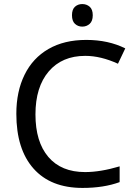

<svg xmlns="http://www.w3.org/2000/svg" viewBox="-20 -922 672 952"><path d="M61 -357.9Q61 -468.3 101.8 -551.3Q142.6 -634.3 220.5 -679.2Q298.3 -724.1 407.7 -724.1Q517.1 -724.1 601.1 -682.1L564.9 -606Q479.5 -645 402.8 -645Q287.6 -645 221.7 -567.9Q155.8 -490.7 155.8 -354.7Q155.8 -218.8 219.7 -143.8Q283.7 -68.8 401.9 -68.8Q478 -68.8 573.2 -97.2V-19Q494.6 9.8 389.2 9.8Q231.4 9.8 146.2 -86.2Q61 -182.1 61 -357.9ZM351.8 -803.7Q336.9 -817.4 336.9 -846.4Q336.9 -875.5 351.8 -888.7Q366.7 -901.9 387.9 -901.9Q409.2 -901.9 424.6 -888.7Q439.9 -875.5 439.9 -846.4Q439.9 -817.4 424.6 -803.7Q409.2 -790 387.9 -790Q366.7 -790 351.8 -803.7Z"/></svg>

Font: NotoSans
Style: Regular
Weight: 400
Designer: Monotype Design team
Foundry: Monotype Imaging Inc.
Version: Version 1.04